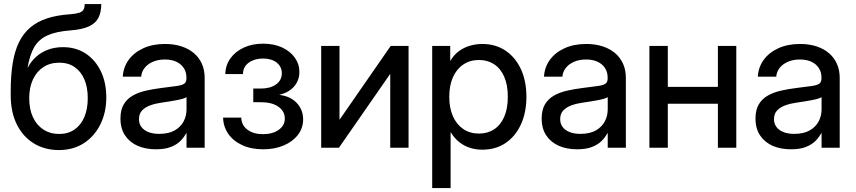

<svg xmlns="http://www.w3.org/2000/svg" viewBox="-20 -748 4331 972"><path d="M278.3 11.7Q207 11.7 151.9 -21.7Q96.7 -55.2 65.4 -117.7Q34.2 -180.2 34.2 -266.6V-284.7Q34.2 -365.7 44.2 -427.5Q54.2 -489.3 76.2 -534.2Q98.1 -579.1 133.3 -608.9Q168.5 -638.7 218.3 -655Q268.1 -671.4 335 -675.8Q364.7 -678.2 380.6 -683.3Q396.5 -688.5 402.6 -699Q408.7 -709.5 408.7 -727.5H492.7Q492.7 -685.5 478 -657.5Q463.4 -629.4 429.2 -614Q395 -598.6 337.9 -594.2Q265.1 -588.9 220.9 -569.1Q176.8 -549.3 153.6 -510Q130.4 -470.7 119.6 -404.8H120.1Q136.7 -437 162.8 -460.4Q189 -483.9 223.4 -496.6Q257.8 -509.3 298.3 -509.3Q365.2 -509.3 414.3 -476.6Q463.4 -443.8 490.7 -386.7Q518.1 -329.6 518.1 -255.4Q518.1 -178.2 487.8 -117.7Q457.5 -57.1 403.8 -22.7Q350.1 11.7 278.3 11.7ZM279.3 -69.8Q324.7 -69.8 357.2 -92.3Q389.6 -114.7 407 -155.5Q424.3 -196.3 424.3 -251Q424.3 -306.2 407 -346.4Q389.6 -386.7 357.4 -408.7Q325.2 -430.7 279.8 -430.7Q233.9 -430.7 199.7 -408.4Q165.5 -386.2 146.7 -345.7Q127.9 -305.2 127.9 -250.5Q127.9 -195.8 146.5 -155.3Q165 -114.7 199.5 -92.3Q233.9 -69.8 279.3 -69.8Z M769.5 7.8Q717.8 7.8 677.5 -9.5Q637.2 -26.9 613.5 -61.8Q589.8 -96.7 589.8 -147.9Q589.8 -192.4 606.9 -220.5Q624 -248.5 653.1 -264.6Q682.1 -280.8 719 -289.1Q755.9 -297.4 794.4 -302.2Q843.3 -308.6 871.6 -312.3Q899.9 -315.9 911.9 -323.7Q923.8 -331.5 923.8 -350.6V-355.5Q923.8 -382.3 910.9 -402.8Q897.9 -423.3 873.5 -435.1Q849.1 -446.8 814.5 -446.8Q780.3 -446.8 753.9 -435.3Q727.5 -423.8 712.2 -404.3Q696.8 -384.8 694.8 -359.9H601.6Q604.5 -408.2 631.6 -445.3Q658.7 -482.4 705.8 -503.9Q752.9 -525.4 815.4 -525.4Q861.8 -525.4 898.9 -513.2Q936 -501 962.2 -478.5Q988.3 -456.1 1002.2 -424.6Q1016.1 -393.1 1016.1 -354.5V0H924.3V-73.2H922.4Q912.1 -53.7 893.8 -34.9Q875.5 -16.1 845.2 -4.2Q814.9 7.8 769.5 7.8ZM785.6 -70.3Q834 -70.3 864.5 -87.9Q895 -105.5 909.7 -133.5Q924.3 -161.6 924.3 -194.3V-256.3Q918.9 -252.4 906.5 -248.5Q894 -244.6 876 -241.2Q857.9 -237.8 837.2 -234.4Q816.4 -231 795.4 -228Q766.6 -224.1 741 -214.8Q715.3 -205.6 699.5 -189Q683.6 -172.4 683.6 -144.5Q683.6 -121.6 696 -105Q708.5 -88.4 731.4 -79.3Q754.4 -70.3 785.6 -70.3Z M1312 7.8Q1251 7.8 1205.6 -13.4Q1160.2 -34.7 1135.3 -71Q1110.4 -107.4 1109.4 -152.8H1201.2Q1202.6 -113.8 1232.9 -91.3Q1263.2 -68.8 1310.5 -68.8Q1360.4 -68.8 1391.1 -90.8Q1421.9 -112.8 1421.9 -147.9Q1421.9 -184.6 1389.6 -207.5Q1357.4 -230.5 1301.8 -230.5H1262.2V-299.8H1301.8Q1348.6 -299.8 1377.7 -320.8Q1406.7 -341.8 1406.7 -377Q1406.7 -410.6 1380.6 -431.2Q1354.5 -451.7 1311.5 -451.7Q1268.6 -451.7 1239.5 -430.9Q1210.4 -410.2 1210 -373H1120.6Q1121.6 -418 1146.5 -452.6Q1171.4 -487.3 1214.4 -507.1Q1257.3 -526.9 1312 -526.9Q1366.7 -526.9 1408 -507.8Q1449.2 -488.8 1472.4 -456.3Q1495.6 -423.8 1495.6 -384.3Q1495.6 -340.8 1468.8 -310.1Q1441.9 -279.3 1395 -268.6V-267.6Q1451.7 -260.3 1483.2 -225.8Q1514.6 -191.4 1514.6 -143.6Q1514.6 -100.1 1488.5 -65.7Q1462.4 -31.2 1416.5 -11.7Q1370.6 7.8 1312 7.8Z M2048.3 0H1955.6V-372.1H1954.1L1695.8 0H1606V-515.6H1698.7V-143.6H1700.2L1958 -515.6H2048.3Z M2168 204.1V-515.6H2259.3V-440.4H2260.3Q2276.9 -469.2 2301.8 -488Q2326.7 -506.8 2357.7 -516.1Q2388.7 -525.4 2421.9 -525.4Q2488.8 -525.4 2539.1 -491.7Q2589.4 -458 2617.2 -397.7Q2645 -337.4 2645 -257.8Q2645 -178.7 2617.2 -118.2Q2589.4 -57.6 2539.3 -23.9Q2489.3 9.8 2421.4 9.8Q2388.2 9.8 2358.6 0.2Q2329.1 -9.3 2304.7 -28.8Q2280.3 -48.3 2262.2 -78.1H2261.2V204.1ZM2404.8 -71.8Q2448.2 -71.8 2481 -93Q2513.7 -114.3 2532.2 -155.8Q2550.8 -197.3 2550.8 -257.8Q2550.8 -318.8 2532.2 -360.4Q2513.7 -401.9 2481 -423.1Q2448.2 -444.3 2404.8 -444.3Q2358.9 -444.3 2325 -421.1Q2291 -397.9 2272.7 -356.2Q2254.4 -314.5 2254.4 -257.8Q2254.4 -201.7 2272.7 -159.9Q2291 -118.2 2325 -95Q2358.9 -71.8 2404.8 -71.8Z M2901.9 7.8Q2850.1 7.8 2809.8 -9.5Q2769.5 -26.9 2745.8 -61.8Q2722.2 -96.7 2722.2 -147.9Q2722.2 -192.4 2739.3 -220.5Q2756.3 -248.5 2785.4 -264.6Q2814.5 -280.8 2851.3 -289.1Q2888.2 -297.4 2926.8 -302.2Q2975.6 -308.6 3003.9 -312.3Q3032.2 -315.9 3044.2 -323.7Q3056.2 -331.5 3056.2 -350.6V-355.5Q3056.2 -382.3 3043.2 -402.8Q3030.3 -423.3 3005.9 -435.1Q2981.4 -446.8 2946.8 -446.8Q2912.6 -446.8 2886.2 -435.3Q2859.9 -423.8 2844.5 -404.3Q2829.1 -384.8 2827.1 -359.9H2733.9Q2736.8 -408.2 2763.9 -445.3Q2791 -482.4 2838.1 -503.9Q2885.3 -525.4 2947.8 -525.4Q2994.1 -525.4 3031.2 -513.2Q3068.4 -501 3094.5 -478.5Q3120.6 -456.1 3134.5 -424.6Q3148.4 -393.1 3148.4 -354.5V0H3056.6V-73.2H3054.7Q3044.4 -53.7 3026.1 -34.9Q3007.8 -16.1 2977.5 -4.2Q2947.3 7.8 2901.9 7.8ZM2918 -70.3Q2966.3 -70.3 2996.8 -87.9Q3027.3 -105.5 3042 -133.5Q3056.6 -161.6 3056.6 -194.3V-256.3Q3051.3 -252.4 3038.8 -248.5Q3026.4 -244.6 3008.3 -241.2Q2990.2 -237.8 2969.5 -234.4Q2948.7 -231 2927.7 -228Q2898.9 -224.1 2873.3 -214.8Q2847.7 -205.6 2831.8 -189Q2815.9 -172.4 2815.9 -144.5Q2815.9 -121.6 2828.4 -105Q2840.8 -88.4 2863.8 -79.3Q2886.7 -70.3 2918 -70.3Z M3636.2 -308.1V-222.7H3337.9V-308.1ZM3360.8 -515.6V0H3267.6V-515.6ZM3707.5 -515.6V0H3614.3V-515.6Z M3984.4 7.8Q3932.6 7.8 3892.3 -9.5Q3852.1 -26.9 3828.4 -61.8Q3804.7 -96.7 3804.7 -147.9Q3804.7 -192.4 3821.8 -220.5Q3838.9 -248.5 3867.9 -264.6Q3897 -280.8 3933.8 -289.1Q3970.7 -297.4 4009.3 -302.2Q4058.1 -308.6 4086.4 -312.3Q4114.7 -315.9 4126.7 -323.7Q4138.7 -331.5 4138.7 -350.6V-355.5Q4138.7 -382.3 4125.7 -402.8Q4112.8 -423.3 4088.4 -435.1Q4064 -446.8 4029.3 -446.8Q3995.1 -446.8 3968.8 -435.3Q3942.4 -423.8 3927 -404.3Q3911.6 -384.8 3909.7 -359.9H3816.4Q3819.3 -408.2 3846.4 -445.3Q3873.5 -482.4 3920.7 -503.9Q3967.8 -525.4 4030.3 -525.4Q4076.7 -525.4 4113.8 -513.2Q4150.9 -501 4177 -478.5Q4203.1 -456.1 4217 -424.6Q4231 -393.1 4231 -354.5V0H4139.2V-73.2H4137.2Q4127 -53.7 4108.6 -34.9Q4090.3 -16.1 4060.1 -4.2Q4029.8 7.8 3984.4 7.8ZM4000.5 -70.3Q4048.8 -70.3 4079.3 -87.9Q4109.9 -105.5 4124.5 -133.5Q4139.2 -161.6 4139.2 -194.3V-256.3Q4133.8 -252.4 4121.3 -248.5Q4108.9 -244.6 4090.8 -241.2Q4072.8 -237.8 4052 -234.4Q4031.2 -231 4010.3 -228Q3981.4 -224.1 3955.8 -214.8Q3930.2 -205.6 3914.3 -189Q3898.4 -172.4 3898.4 -144.5Q3898.4 -121.6 3910.9 -105Q3923.3 -88.4 3946.3 -79.3Q3969.2 -70.3 4000.5 -70.3Z"/></svg>

Font: Inter Cardless Display
Style: Regular
Weight: 400
Designer: Rasmus Andersson
Foundry: rsms
Version: Version 4.001;git-9221beed3